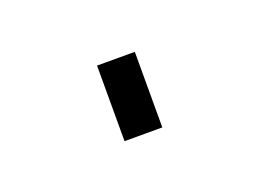

<svg xmlns="http://www.w3.org/2000/svg" viewBox="-34 -136 257 191"><g transform="rotate(-20 95.0 -40.0)"><path d="M75 -80H115V0H75Z"/></g></svg>

Font: Cairo ExtraLight
Style: Regular
Weight: 275
Designer: Mohamed Gaber, Accademia di Belle Arti di Urbino and others
Foundry: Kief Type Foundry, Accademia di Belle Arti di Urbino and others
Version: Version 3.011